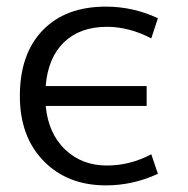

<svg xmlns="http://www.w3.org/2000/svg" viewBox="-20 -550 567 580"><path d="M437 -434Q370 -469 303 -469Q222 -469 173.5 -422.5Q125 -376 118 -290H423V-230H118Q126 -147 176.5 -98.5Q227 -50 303 -50Q373 -50 437 -84L457 -25Q382 10 300 10Q184 10 112 -63.5Q40 -137 40 -260Q40 -387 109 -458.5Q178 -530 300 -530Q382 -530 457 -495Z"/></svg>

Font: M PLUS 1p
Style: Regular
Weight: 400
Version: Version 1.062